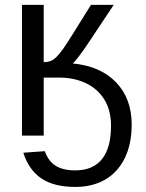

<svg xmlns="http://www.w3.org/2000/svg" viewBox="-20 -548 591 776"><path d="M512.2 -44.9Q512.2 33.7 484.4 90.8Q456.5 147.9 405.3 177.7Q354 207.5 284.7 207.5Q198.2 207.5 147.5 173.3Q96.7 139.2 74.2 69.3L161.1 63Q175.8 104 205.3 122.3Q234.9 140.6 284.7 140.6Q355.5 140.6 392.1 95.2Q428.7 49.8 428.7 -39.6Q428.7 -101.6 401.9 -145.3Q375 -189 327.4 -211.7Q279.8 -234.4 219.2 -234.4H156.7V0H68.8V-528.3H156.7V-296.9Q171.4 -296.9 183.1 -300.8Q194.8 -304.7 207.5 -317.1Q220.2 -329.6 236.3 -352.1Q252.4 -374.5 347.7 -528.3H439.5L334 -369.6Q293 -309.1 274.4 -291.5Q386.2 -280.8 449.2 -215.1Q512.2 -149.4 512.2 -44.9Z"/></svg>

Font: Liberation Sans
Style: Regular
Weight: 400
Designer: Steve Matteson
Foundry: Ascender Corporation
Version: Version 2.00.1